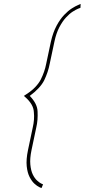

<svg xmlns="http://www.w3.org/2000/svg" viewBox="-20 -843 432 981"><path d="M234 -517 258 -630Q267 -673 283 -703.5Q299 -734 317 -753.5Q335 -773 351.5 -783.5Q368 -794 379 -798.5Q390 -803 391 -803L392 -823Q391 -822 378.5 -817Q366 -812 347 -800Q328 -788 307.5 -766.5Q287 -745 269 -711.5Q251 -678 240 -630L216 -517Q212 -496 205 -476Q198 -456 188 -436Q178 -417 160 -398Q142 -379 114 -361L102 -353L111 -345Q131 -327 141.5 -308.5Q152 -290 153 -270Q155 -251 153.5 -231Q152 -211 147 -190L123 -76Q113 -28 116.5 6Q120 40 131.5 62Q143 84 156.5 96Q170 108 180.5 113Q191 118 192 118L200 99Q199 99 190 94.5Q181 90 169 79Q157 68 147.5 48.5Q138 29 135 -2Q132 -33 141 -76L165 -190Q170 -211 171.5 -231.5Q173 -252 172 -273Q171 -313 132 -353Q159 -373 177.5 -393Q196 -413 206 -433Q216 -454 223 -475Q230 -496 234 -517Z"/></svg>

Font: Advent Pro Thin
Style: Italic
Weight: 250
Italic angle: -12°
Version: Version 3.000